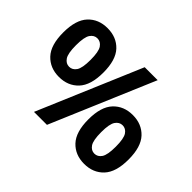

<svg xmlns="http://www.w3.org/2000/svg" viewBox="-151 -1017 1293 1293"><g transform="rotate(45 495.0 -371.0)"><path d="M228 -285Q143 -285 90 -341.2Q37 -397.5 37 -517.5Q37 -637.5 89.8 -693.5Q142.5 -749.5 228 -749.5Q314 -749.5 366.8 -693.5Q419.5 -637.5 419.5 -517.5Q419.5 -397.5 366.5 -341.2Q313.5 -285 228 -285ZM276 0 590.5 -740H714L399.5 0ZM228 -382Q259 -382 278.5 -410.5Q298 -439 298 -517Q298 -595.5 278.5 -624Q259 -652.5 228 -652.5Q197.5 -652.5 178 -624Q158.5 -595.5 158.5 -517.5Q158.5 -439.5 178 -410.8Q197.5 -382 228 -382ZM762 9Q676.5 9 623.5 -47.2Q570.5 -103.5 570.5 -223.5Q570.5 -343.5 623.5 -399.8Q676.5 -456 762 -456Q847.5 -456 900.5 -399.8Q953.5 -343.5 953.5 -223.5Q953.5 -103.5 900.5 -47.2Q847.5 9 762 9ZM762 -88.5Q793 -88.5 812.2 -117Q831.5 -145.5 831.5 -223.5Q831.5 -301.5 812.2 -330Q793 -358.5 762 -358.5Q731.5 -358.5 712 -330Q692.5 -301.5 692.5 -224Q692.5 -146 712 -117.2Q731.5 -88.5 762 -88.5Z"/></g></svg>

Font: Encode Sans SmCnd
Style: Bold
Weight: 700
Width: 4
Designer: Multiple Designers
Foundry: Impallari Type
Version: Version 3.002; ttfautohint (v1.8.3) -l 8 -r 50 -G 200 -x 14 